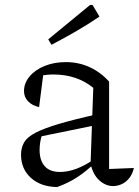

<svg xmlns="http://www.w3.org/2000/svg" viewBox="-20 -746 561 776"><path d="M437 6Q407 6 381.5 -17Q356 -40 346 -84L357 -391Q291 -445 195 -445Q176 -445 156.5 -442Q137 -439 119 -434L156 -454L138 -313Q109 -320 93 -337Q77 -354 77 -378Q77 -410 99.5 -437Q122 -464 160.5 -479.5Q199 -495 246 -495Q298 -495 342.5 -474.5Q387 -454 421 -416V-63L521 -67Q516 -44 503.5 -27.5Q491 -11 473.5 -2.5Q456 6 437 6ZM211 10Q145 9 105 -27Q65 -63 65 -121Q65 -149 77.5 -170.5Q90 -192 123.5 -209.5Q157 -227 217.5 -245Q278 -263 372 -284V-241L127 -191L151 -204Q145 -188 142.5 -171Q140 -154 140 -140Q140 -98 160.5 -74.5Q181 -51 223 -51Q254 -51 289 -64Q324 -77 363 -104V-87Q330 -55 294 -31Q258 -7 211 10ZM188 -565 175 -587 344 -726H354L382 -679Q335 -647 286.5 -619Q238 -591 188 -565Z"/></svg>

Font: Piazzolla Thin Light
Style: Regular
Weight: 300
Version: Version 2.005